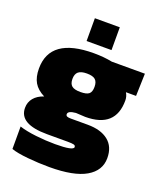

<svg xmlns="http://www.w3.org/2000/svg" viewBox="-152 -762 879 1036"><g transform="rotate(20 287.5 -243.5)"><path d="M211.9 -532.2V-663.1H355V-532.2ZM254.9 175.8Q194.3 175.8 130.9 169.7Q67.4 163.6 35.2 151.9V22.9Q73.2 35.6 131.3 42.2Q189.5 48.8 242.2 48.8Q347.2 48.8 347.2 27.8Q347.2 18.6 337.2 15.9Q327.1 13.2 301.8 13.2H183.1Q22.9 13.2 22.9 -80.1Q22.9 -112.8 42.7 -136.7Q62.5 -160.6 99.1 -172.9Q57.6 -193.8 39.3 -225.1Q21 -256.3 21 -305.2Q21 -483.9 272 -483.9Q330.1 -483.9 377.9 -474.1H567.9L564 -345.2H505.9Q518.1 -325.2 518.1 -301.8Q518.1 -145 345.2 -145Q339.4 -145 291 -147.9Q246.1 -144 246.1 -125Q246.1 -116.2 253.4 -113Q260.7 -109.9 275.9 -109.9H372.1Q447.8 -109.9 490.5 -75.9Q533.2 -42 533.2 23.9Q533.2 95.7 464.4 135.7Q395.5 175.8 254.9 175.8ZM273.9 -262.2Q309.6 -262.2 323.2 -273.7Q336.9 -285.2 336.9 -314Q336.9 -342.8 322.5 -355.5Q308.1 -368.2 273.9 -368.2Q240.2 -368.2 225.1 -355.2Q210 -342.3 210 -314Q210 -286.6 224.6 -274.4Q239.3 -262.2 273.9 -262.2Z"/></g></svg>

Font: Kanit ExtraBold
Style: Regular
Weight: 800
Designer: Katatrad Team
Foundry: CadsonDemak
Version: Version 1.000;PS 001.000;hotconv 1.0.88;makeotf.lib2.5.64775